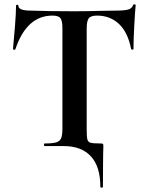

<svg xmlns="http://www.w3.org/2000/svg" viewBox="-20 -674 683 886"><path d="M273 0H186Q183 0 183 -6Q183 -12 186 -12Q223 -12 239.5 -17Q256 -22 262 -36Q268 -50 268 -81V-544Q268 -578 259 -590Q250 -602 222 -602Q103 -602 51 -447Q50 -444 45 -444.5Q40 -445 40 -448Q44 -488 49 -551.5Q54 -615 54 -647Q54 -652 59.5 -652Q65 -652 65 -647Q65 -625 122 -625Q208 -622 323 -622Q382 -622 448 -624L516 -625Q554 -625 571.5 -630Q589 -635 594 -650Q595 -654 600.5 -654Q606 -654 606 -650Q603 -620 599.5 -554Q596 -488 596 -448Q596 -445 591 -445Q586 -445 585 -448Q570 -525 529 -563.5Q488 -602 428 -602Q399 -602 389.5 -589.5Q380 -577 380 -542V-81Q380 -44 383 -31.5Q386 -19 397.5 -15.5Q409 -12 444 -12Q453 -12 455 -10Q457 -8 457 0Q457 23 456 38Q456 55 455.5 88.5Q455 122 455 187Q455 192 449 192Q443 192 443 187Q443 95 399.5 47.5Q356 0 273 0Z"/></svg>

Font: Cormorant SC
Style: Bold
Weight: 700
Designer: Christian Thalmann (Catharsis Fonts)
Foundry: Catharsis Fonts
Version: Version 4.000